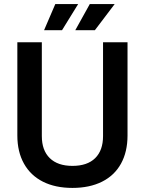

<svg xmlns="http://www.w3.org/2000/svg" viewBox="-20 -907 711 941"><path d="M335 14Q251 14 190.5 -16.5Q130 -47 97.5 -105Q65 -163 65 -243V-700H185V-240Q185 -170 224 -132Q263 -94 335 -94Q408 -94 446.5 -132Q485 -170 485 -240V-700H605V-243Q605 -163 573 -105Q541 -47 480 -16.5Q419 14 335 14ZM349 -759 420 -887H542L445 -759ZM196 -759 251 -887H363L284 -759Z"/></svg>

Font: Space Grotesk SemiBold
Style: Regular
Weight: 600
Designer: Florian Karsten
Foundry: Florian Karsten
Version: Version 2.000